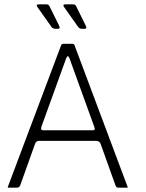

<svg xmlns="http://www.w3.org/2000/svg" viewBox="-20 -868 674 886"><path d="M416 -280 301 -598Q293 -619 285 -598L171 -283Q166 -267 178 -267H409Q421 -267 416 -280ZM142 -205 73 -12Q69 -2 58 -2H19Q14 -2 17 -8L262 -659Q265 -666 273 -666H312Q322 -666 324 -659L568 -8Q571 -2 568 -2H526Q517 -2 513 -12L444 -205Q438 -217 426 -218H160Q147 -218 142 -205ZM216 -746 153 -835Q144 -848 159 -848H194Q205 -848 209 -838L253 -749Q260 -735 246 -735H236Q223 -735 216 -746ZM339 -746 276 -835Q267 -848 282 -848H317Q328 -848 332 -838L376 -749Q383 -735 369 -735H359Q346 -735 339 -746Z"/></svg>

Font: Vivano Light
Style: Regular
Weight: 300
Designer: Joe Prince, Josias Burgherr
Version: Version 2.064;September 19, 2022;FontCreator 14.0.0.2877 64-